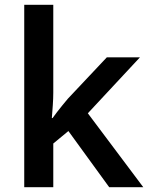

<svg xmlns="http://www.w3.org/2000/svg" viewBox="-20 -780 621 800"><path d="M202 -394Q202 -370 200 -341.5Q198 -313 196 -288H199Q207 -299 218 -313.5Q229 -328 241 -342.5Q253 -357 263 -369L425 -541H563L346 -308L577 0H435L265 -234L202 -182V0H81V-760H202Z"/></svg>

Font: Noto Sans Sundanese SemiBold
Style: Regular
Weight: 600
Version: Version 2.003